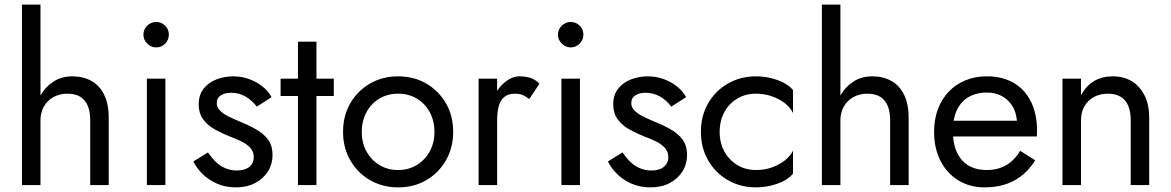

<svg xmlns="http://www.w3.org/2000/svg" viewBox="-20 -800 5063 830"><path d="M155 0H75V-780H155V-387Q175 -423 208 -445Q244 -470 292 -470Q340 -470 375.5 -450Q411 -430 430.5 -390Q450 -350 450 -290V0H370V-280Q370 -318 359 -343.5Q348 -369 326.5 -382Q305 -395 272 -395Q237 -395 210.5 -380Q184 -365 169.5 -339Q155 -313 155 -280Z M600 -650Q600 -673 616.5 -689Q633 -705 655 -705Q678 -705 694 -689Q710 -673 710 -650Q710 -628 694 -611.5Q678 -595 655 -595Q633 -595 616.5 -611.5Q600 -628 600 -650ZM695 -460V0H615V-460Z M879 -141Q893 -120 911 -102Q929 -84 952.5 -73.5Q976 -63 1004 -63Q1038 -63 1057.5 -78.5Q1077 -94 1077 -121Q1077 -145 1061.5 -161.5Q1046 -178 1022 -189.5Q998 -201 971 -211Q941 -223 910.5 -239.5Q880 -256 859.5 -282.5Q839 -309 839 -349Q839 -390 860.5 -417Q882 -444 916.5 -457Q951 -470 988 -470Q1025 -470 1057.5 -458Q1090 -446 1115 -426Q1140 -406 1154 -380L1090 -339Q1071 -365 1042.5 -382Q1014 -399 978 -399Q953 -399 935 -388Q917 -377 917 -354Q917 -336 931 -322Q945 -308 967 -297Q989 -286 1013 -276Q1053 -260 1086 -241.5Q1119 -223 1138.5 -197Q1158 -171 1158 -130Q1158 -90 1138 -58.5Q1118 -27 1082.5 -8.5Q1047 10 1000 10Q954 10 917 -6.5Q880 -23 854.5 -49Q829 -75 816 -102Z M1423 -460V-385H1348V0H1268V-385H1193V-460H1268V-620H1348V-460Z M1463 -230Q1463 -300 1494.5 -354Q1526 -408 1580 -439Q1634 -470 1701 -470Q1769 -470 1822.5 -439Q1876 -408 1907.5 -354Q1939 -300 1939 -230Q1939 -161 1907.5 -106.5Q1876 -52 1822.5 -21Q1769 10 1701 10Q1634 10 1580 -21Q1526 -52 1494.5 -106.5Q1463 -161 1463 -230ZM1544 -230Q1544 -182 1564.5 -145Q1585 -108 1620.5 -86.5Q1656 -65 1701 -65Q1746 -65 1781.5 -86.5Q1817 -108 1837.5 -145Q1858 -182 1858 -230Q1858 -278 1837.5 -315.5Q1817 -353 1781.5 -374Q1746 -395 1701 -395Q1656 -395 1620.5 -374Q1585 -353 1564.5 -315.5Q1544 -278 1544 -230Z M2129 0H2049V-460H2129V-407Q2144 -430 2163 -445Q2194 -470 2226 -470Q2251 -470 2272.5 -463.5Q2294 -457 2312 -438L2268 -372Q2252 -384 2239 -389.5Q2226 -395 2206 -395Q2176 -395 2159 -380Q2142 -365 2135.5 -339Q2129 -313 2129 -280Z M2392 -650Q2392 -673 2408.5 -689Q2425 -705 2447 -705Q2470 -705 2486 -689Q2502 -673 2502 -650Q2502 -628 2486 -611.5Q2470 -595 2447 -595Q2425 -595 2408.5 -611.5Q2392 -628 2392 -650ZM2487 -460V0H2407V-460Z M2671 -141Q2685 -120 2703 -102Q2721 -84 2744.5 -73.5Q2768 -63 2796 -63Q2830 -63 2849.5 -78.5Q2869 -94 2869 -121Q2869 -145 2853.5 -161.5Q2838 -178 2814 -189.5Q2790 -201 2763 -211Q2733 -223 2702.5 -239.5Q2672 -256 2651.5 -282.5Q2631 -309 2631 -349Q2631 -390 2652.5 -417Q2674 -444 2708.5 -457Q2743 -470 2780 -470Q2817 -470 2849.5 -458Q2882 -446 2907 -426Q2932 -406 2946 -380L2882 -339Q2863 -365 2834.5 -382Q2806 -399 2770 -399Q2745 -399 2727 -388Q2709 -377 2709 -354Q2709 -336 2723 -322Q2737 -308 2759 -297Q2781 -286 2805 -276Q2845 -260 2878 -241.5Q2911 -223 2930.5 -197Q2950 -171 2950 -130Q2950 -90 2930 -58.5Q2910 -27 2874.5 -8.5Q2839 10 2792 10Q2746 10 2709 -6.5Q2672 -23 2646.5 -49Q2621 -75 2608 -102Z M3091 -230Q3091 -182 3111.5 -145Q3132 -108 3167.5 -86.5Q3203 -65 3248 -65Q3285 -65 3317.5 -76.5Q3350 -88 3374 -107.5Q3398 -127 3408 -149V-49Q3384 -21 3339.5 -5.5Q3295 10 3248 10Q3181 10 3127 -21Q3073 -52 3041.5 -106.5Q3010 -161 3010 -230Q3010 -300 3041.5 -354Q3073 -408 3127 -439Q3181 -470 3248 -470Q3295 -470 3339.5 -454.5Q3384 -439 3408 -411V-311Q3398 -334 3374 -353Q3350 -372 3317.5 -383.5Q3285 -395 3248 -395Q3203 -395 3167.5 -374Q3132 -353 3111.5 -315.5Q3091 -278 3091 -230Z M3613 0H3533V-780H3613V-387Q3633 -423 3666 -445Q3702 -470 3750 -470Q3798 -470 3833.5 -450Q3869 -430 3888.5 -390Q3908 -350 3908 -290V0H3828V-280Q3828 -318 3817 -343.5Q3806 -369 3784.5 -382Q3763 -395 3730 -395Q3695 -395 3668.5 -380Q3642 -365 3627.5 -339Q3613 -313 3613 -280Z M4236 10Q4172 10 4122.5 -20.5Q4073 -51 4045.5 -105Q4018 -159 4018 -230Q4018 -284 4034.5 -328Q4051 -372 4081 -403.5Q4111 -435 4153 -452.5Q4195 -470 4246 -470Q4314 -470 4362.5 -441.5Q4411 -413 4437 -360Q4463 -307 4463 -234Q4463 -227 4462.5 -219.5Q4462 -212 4462 -210H4100Q4103 -172 4116 -143Q4133 -105 4166 -85Q4199 -65 4246 -65Q4293 -65 4329 -85.5Q4365 -106 4390 -148L4455 -107Q4419 -49 4364.5 -19.5Q4310 10 4236 10ZM4376 -278Q4373 -311 4360 -336Q4343 -366 4314 -383Q4285 -400 4246 -400Q4212 -400 4184.5 -389Q4157 -378 4138 -357Q4119 -336 4109 -305Q4105 -292 4102 -278Z M4868 -280Q4868 -318 4857 -343.5Q4846 -369 4824 -382Q4802 -395 4770 -395Q4735 -395 4708.5 -380.5Q4682 -366 4667.5 -340Q4653 -314 4653 -280V0H4573V-460H4653V-388Q4676 -430 4710.5 -450Q4745 -470 4790 -470Q4839 -470 4874 -448Q4909 -426 4928.5 -386Q4948 -346 4948 -290V0H4868Z"/></svg>

Font: Venryn Sans
Style: Regular
Weight: 400
Designer: Owen Earl, indestructible type* (font) & Cristiano Sobral (main changes)
Version: Version 3.600; ttfautohint (v1.8.3)